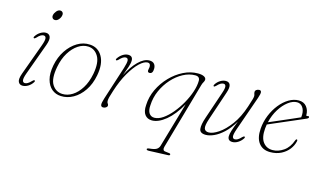

<svg xmlns="http://www.w3.org/2000/svg" viewBox="-100 -958 2554 1518"><g transform="rotate(15 1177.5 -199.0)"><path d="M207.5 -561Q194 -561 186.8 -570.5Q179.5 -580 182 -594Q185 -611 199 -627.8Q213 -644.5 229 -644.5Q242.5 -644.5 249.8 -635Q257 -625.5 254 -611Q251.5 -593.5 237.8 -577.2Q224 -561 207.5 -561ZM98.5 -93Q83.5 -51.5 87 -34.5Q90.5 -17.5 107 -17.5Q117 -17.5 129.8 -24.8Q142.5 -32 160 -50.5Q170.5 -61.5 176 -58.5Q183 -54.5 176 -43.5Q160.5 -19.5 138.2 -6.2Q116 7 94 7Q69 7 58.8 -14.2Q48.5 -35.5 66 -84L159.5 -341Q175.5 -384.5 172.8 -402.5Q170 -420.5 152.5 -420.5Q142 -420.5 129.2 -413Q116.5 -405.5 100 -387Q89.5 -376.5 83.5 -379.5Q77 -383.5 84 -394.5Q99.5 -418.5 122 -432Q144.5 -445.5 165.5 -445.5Q191 -445.5 201 -423.8Q211 -402 193 -352.5Z M526 -445Q594 -441.5 628 -382Q662 -322.5 643.5 -225Q629.5 -151 593.5 -98Q557.5 -45 508.8 -17.5Q460 10 407.5 7.5Q364.5 6 333 -20.2Q301.5 -46.5 288.5 -94.8Q275.5 -143 288.5 -211.5Q302 -281.5 338 -335.5Q374 -389.5 423.2 -419Q472.5 -448.5 526 -445ZM415 -11.5Q456.5 -10 496.5 -35Q536.5 -60 567.2 -109.2Q598 -158.5 611.5 -228.5Q629.5 -325 600.2 -374.2Q571 -423.5 518.5 -426.5Q476 -429 435.5 -402.5Q395 -376 364.2 -326Q333.5 -276 320.5 -207Q301.5 -107.5 331 -60.5Q360.5 -13.5 415 -11.5Z M757 -379.5Q750.5 -383 757 -393.5Q772.5 -417 794.8 -431.2Q817 -445.5 839 -445.5Q877 -445.5 877 -407.5Q877 -386 866 -353.8Q855 -321.5 839.5 -279.5Q876.5 -353.5 922.8 -399.5Q969 -445.5 1013 -445.5Q1039 -445.5 1052 -431.2Q1065 -417 1065 -393Q1065 -350.5 1037.5 -350.5Q1022 -350.5 1022 -367Q1022 -375 1024.2 -382.2Q1026.5 -389.5 1026.5 -399.5Q1026.5 -426.5 1003.5 -426.5Q975 -426.5 937.5 -391.2Q900 -356 862.5 -291.2Q825 -226.5 796.5 -137Q785 -101.5 780.2 -83.2Q775.5 -65 775.5 -51.5Q775.5 -38.5 781.5 -31.5Q787.5 -24.5 787.5 -16Q787.5 -6.5 777.2 0.8Q767 8 754 8Q737 8 734.5 -7.5Q732 -23 745 -63.5L833 -336.5Q847.5 -383 845.5 -401.5Q843.5 -420 826 -420Q815.5 -420 803.2 -412.8Q791 -405.5 773 -386.5Q762.5 -376.5 757 -379.5Z M1194 245.5Q1172.5 246.5 1172.5 236.5Q1172.5 233.5 1176.5 231Q1180.5 228.5 1193 227Q1232.5 223.5 1249.2 213.2Q1266 203 1272 182.5L1378.5 -184.5Q1326.5 -91.5 1266 -42Q1205.5 7.5 1153 7.5Q1115.5 7.5 1094.8 -19.2Q1074 -46 1078 -99Q1080.5 -166 1110 -228Q1139.5 -290 1187 -339.2Q1234.5 -388.5 1292.2 -417.2Q1350 -446 1409.5 -446Q1441 -446 1458.8 -437.2Q1476.5 -428.5 1477 -413.5Q1477 -402 1470 -391Q1463 -380 1458 -362.5L1303 182.5Q1294.5 214.5 1318 217.5L1350 221.5Q1363 222.5 1363 230Q1363 239 1349.5 239.5ZM1111 -105Q1107.5 -62.5 1122.8 -40.2Q1138 -18 1166 -18Q1199.5 -18 1236 -43.2Q1272.5 -68.5 1307 -110Q1341.5 -151.5 1369.5 -201.2Q1397.5 -251 1414 -300.8Q1430.5 -350.5 1430.5 -391.5Q1430.5 -426 1392.5 -426Q1343.5 -426 1294.8 -400Q1246 -374 1205.5 -329Q1165 -284 1139.2 -226.5Q1113.5 -169 1111 -105Z M1895 -58.5Q1901.5 -54.5 1894.5 -43.5Q1879 -20 1856.2 -6.2Q1833.5 7.5 1811.5 7.5Q1773 7.5 1773 -30Q1773 -47.5 1782.2 -76.8Q1791.5 -106 1812.5 -160Q1776.5 -99 1736.8 -62.2Q1697 -25.5 1660 -9Q1623 7.5 1594 7.5Q1545 7.5 1540.8 -26.8Q1536.5 -61 1558.5 -124.5L1633.5 -345.5Q1648 -387 1644.8 -403.5Q1641.5 -420 1625.5 -420Q1614.5 -420 1602.2 -413Q1590 -406 1573 -388Q1561.5 -376.5 1556.5 -379.5Q1550 -383 1556.5 -394.5Q1571 -418 1593.8 -431.8Q1616.5 -445.5 1638.5 -445.5Q1665.5 -445.5 1674 -424.2Q1682.5 -403 1666.5 -356.5L1587 -120Q1567 -60.5 1574.5 -38.8Q1582 -17 1611.5 -17Q1644 -17 1690.8 -48.2Q1737.5 -79.5 1783.5 -141.5Q1829.5 -203.5 1860 -296.5Q1876.5 -346.5 1880.8 -362.8Q1885 -379 1885 -387Q1885 -396 1882 -403.2Q1879 -410.5 1879 -420Q1879 -431.5 1889 -438.5Q1899 -445.5 1912 -445.5Q1926.5 -445.5 1928.5 -431.8Q1930.5 -418 1918 -382L1818.5 -98.5Q1802.5 -52.5 1805.5 -35.2Q1808.5 -18 1825.5 -18Q1835.5 -18 1848.2 -25Q1861 -32 1878.5 -51Q1889.5 -61.5 1895 -58.5Z M2304 -129.5Q2296.5 -94.5 2272.5 -63.2Q2248.5 -32 2209.8 -12.2Q2171 7.5 2120 7.5Q2059 7.5 2027 -34.5Q1995 -76.5 2001 -153Q2005.5 -211 2027 -263.5Q2048.5 -316 2081.5 -357.2Q2114.5 -398.5 2154.2 -422.2Q2194 -446 2235 -446Q2277 -446 2299.5 -418Q2322 -390 2322 -350.5Q2322 -340.5 2333.5 -344.5Q2345.5 -348.5 2347 -338.5Q2348 -330.5 2333 -323.5Q2309 -313 2267.8 -295.2Q2226.5 -277.5 2180.8 -257.8Q2135 -238 2096.5 -221.5Q2058 -205 2039 -196.5Q2036 -180 2034.5 -163Q2028 -87.5 2056.8 -50.2Q2085.5 -13 2134.5 -13Q2180.5 -13 2224 -42.8Q2267.5 -72.5 2289 -134Q2292.5 -144 2298.5 -144Q2307 -144 2304 -129.5ZM2225.5 -428.5Q2191 -428.5 2154 -400.5Q2117 -372.5 2087 -324.5Q2057 -276.5 2043 -216Q2061.5 -224 2092.5 -237.2Q2123.5 -250.5 2159.2 -266Q2195 -281.5 2228.8 -296.2Q2262.5 -311 2287.5 -322Q2289 -330 2289 -345Q2289 -381.5 2271.8 -405Q2254.5 -428.5 2225.5 -428.5Z"/></g></svg>

Font: Fraunces 72pt S050 Thin
Style: Italic
Weight: 100
Italic angle: -16°
Version: Version 1.000; ttfautohint (v1.8.3)